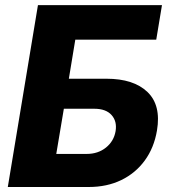

<svg xmlns="http://www.w3.org/2000/svg" viewBox="-20 -748 687 768"><path d="M11.2 0 131.8 -727.5H627.9L605 -589.4H281.2L255.4 -433.1H405.8Q514.6 -433.1 569.8 -380.1Q625 -327.1 607.9 -226.1Q596.2 -156.7 559.1 -106Q522 -55.2 464.8 -27.6Q407.7 0 335 0ZM205.1 -132.3H326.7Q372.1 -132.3 403.8 -157.7Q435.5 -183.1 442.4 -223.6Q448.7 -262.7 426.3 -287.8Q403.8 -313 357.4 -313H235.4Z"/></svg>

Font: Inter ExtraBold
Style: Italic
Weight: 800
Italic angle: -9.3988°
Designer: Rasmus Andersson
Foundry: rsms
Version: Version 4.001;git-66647c0bb